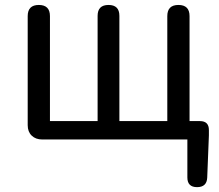

<svg xmlns="http://www.w3.org/2000/svg" viewBox="-20 -563 885 775"><path d="M736.3 0H150.4Q124 0 107.9 -15.6Q91.8 -31.2 91.8 -57.6V-498Q91.8 -543 136.7 -543Q181.6 -543 181.6 -498V-74.2H374V-499Q374 -543 418 -543Q461.9 -543 461.9 -499V-74.2H655.3V-498Q655.3 -543 700.2 -543Q745.1 -543 745.1 -498V-74.2H787.1Q823.2 -74.2 823.2 -38.1V-16.6L816.4 154.3Q814.5 192.4 775.4 192.4Q736.3 192.4 736.3 153.3Z"/></svg>

Font: GenSenMaruGothic TW TTF Regular
Style: Regular
Weight: 400
Version: Version 1.301